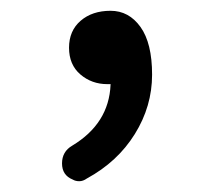

<svg xmlns="http://www.w3.org/2000/svg" viewBox="-20 -149 390 356"><path d="M141 182Q134 187 127 187Q120 187 115 184Q95 176 95 154Q95 132 114 121Q182 80 185 8Q186 7 184 7H179Q150 7 129 -11Q108 -29 108 -60.5Q108 -92 129.5 -110.5Q151 -129 185 -129Q219 -129 240.5 -99Q262 -69 262 -10.5Q262 48 230 99.5Q198 151 141 182Z"/></svg>

Font: LXGW ZhenKai
Style: Regular
Weight: 400
Designer: LXGW / Fontworks Inc.
Foundry: LXGW / Fontworks Inc.
Version: Version 0.800;June 8, 2025